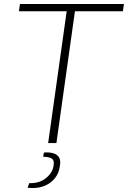

<svg xmlns="http://www.w3.org/2000/svg" viewBox="-20 -710 635 953"><path d="M357 -690 260 0H219L316 -690ZM595 -690 590 -654H74L79 -690ZM198 47Q228 45 247 51.5Q266 58 274 73Q282 88 277 115Q273 150 251 176.5Q229 203 194.5 215Q160 227 117 222L125 199Q174 201 207.5 174.5Q241 148 246 112Q250 87 238.5 78Q227 69 194 68Z"/></svg>

Font: Exo 2 ExtraLight
Style: Italic
Weight: 250
Italic angle: -8°
Designer: Natanael Gama
Foundry: Natanael Gama
Version: Version 2.010